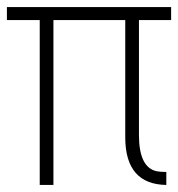

<svg xmlns="http://www.w3.org/2000/svg" viewBox="-47 -524 509 548"><path d="M-27.3 -466.8V-503.9H441.4V-466.8H349.6V-138.7Q349.6 -45.9 400.4 -35.2Q411.1 -33.2 427.7 -33.2V3.9Q311.5 2 310.5 -129.9V-466.8H105.5V3.9H66.4V-466.8Z"/></svg>

Font: Post No Bills Jaffna Light
Style: Regular
Weight: 300
Designer: Kosala Senevirathne, Siva Puranthara, Lasantha Premarathna, Tharique Azeez
Foundry: Mooniak
Version: Version 1.220 ; ttfautohint (v1.6)